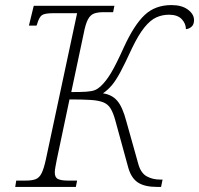

<svg xmlns="http://www.w3.org/2000/svg" viewBox="-20 -737 785 757"><path d="M40 0 44 -25H81Q106 -25 120.5 -30.5Q135 -36 144 -54Q153 -72 161 -109L284 -685H191Q156 -685 145 -677Q134 -669 126 -641L124 -636H94L113 -714H431L426 -689H389Q365 -689 350.5 -683.5Q336 -678 326.5 -660Q317 -642 310 -605L261 -374Q300 -374 321 -375.5Q342 -377 353.5 -381.5Q365 -386 376 -396Q397 -415 417.5 -449Q438 -483 469 -552Q509 -639 550.5 -678Q592 -717 656 -717Q697 -717 721 -699Q745 -681 745 -658Q745 -640 735 -631.5Q725 -623 713 -622Q713 -644 696.5 -661.5Q680 -679 646 -679Q620 -679 596.5 -668.5Q573 -658 549.5 -629Q526 -600 500 -546Q473 -487 455 -453.5Q437 -420 421.5 -401.5Q406 -383 386 -369Q421 -364 442 -340Q463 -316 478 -259L526 -88Q536 -54 559 -41.5Q582 -29 611 -29H621L615 0H600Q551 0 524.5 -17Q498 -34 486 -75L435 -261Q427 -291 416.5 -308.5Q406 -326 387.5 -333.5Q369 -341 337 -343Q305 -345 254 -345L204 -108Q201 -92 198.5 -79Q196 -66 196 -57Q196 -37 209 -31Q222 -25 248 -25H284L279 0Z"/></svg>

Font: Noto Serif ExtraLight
Style: Italic
Weight: 200
Italic angle: -12°
Designer: Monotype Design Team
Foundry: Monotype Imaging Inc.
Version: Version 2.014; ttfautohint (v1.8.4.7-5d5b)